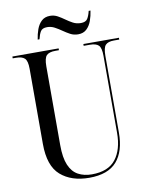

<svg xmlns="http://www.w3.org/2000/svg" viewBox="-97 -967 810 1047"><g transform="rotate(-10 308.0 -443.5)"><path d="M312 10Q213 10 153.5 -42Q94 -94 94 -216V-632Q94 -676 79 -690Q64 -704 31 -704H13V-714H269V-704H249Q215 -704 200.5 -689.5Q186 -675 186 -629V-193Q186 -123 203.5 -82Q221 -41 253.5 -23.5Q286 -6 329 -6Q420 -6 461.5 -59.5Q503 -113 503 -206V-631Q503 -676 488.5 -690Q474 -704 440 -704H406V-714H603V-704H573Q541 -704 527 -689.5Q513 -675 513 -629V-205Q513 -101 464.5 -45.5Q416 10 312 10ZM388 -771Q364 -771 344.5 -781.5Q325 -792 306.5 -805Q288 -818 268.5 -828.5Q249 -839 227 -839Q200 -839 190.5 -823Q181 -807 175 -781H165Q169 -810 178.5 -836.5Q188 -863 206 -880Q224 -897 253 -897Q276 -897 295 -886.5Q314 -876 332 -863Q350 -850 369.5 -839.5Q389 -829 413 -829Q440 -829 450 -845Q460 -861 466 -887H476Q472 -858 462.5 -831.5Q453 -805 435 -788Q417 -771 388 -771Z"/></g></svg>

Font: Noto Serif Display Condensed
Style: Regular
Weight: 400
Width: 3
Designer: Monotype Design Team
Foundry: Monotype Imaging Inc.
Version: Version 2.009